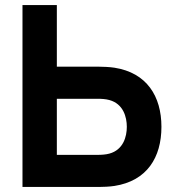

<svg xmlns="http://www.w3.org/2000/svg" viewBox="-20 -740 699 760"><path d="M69 0H373C387 0 414 -1 433 -4C562 -24 619 -117 619 -238C619 -359 561 -452 433 -472C414 -475 386 -476 373 -476H205V-720H69ZM205 -127V-349H367C381 -349 399 -348 413 -344C468 -329 482 -277 482 -238C482 -199 468 -147 413 -132C399 -128 381 -127 367 -127Z"/></svg>

Font: Eudonet ExtraBold
Style: Regular
Weight: 800
Designer: Mikhail Sharanda
Foundry: Mikhail Sharanda
Version: Version 4.503;Glyphs 3.1.2 (3151)